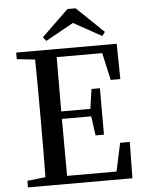

<svg xmlns="http://www.w3.org/2000/svg" viewBox="-62 -998 786 1046"><g transform="rotate(-5 331.0 -474.5)"><path d="M370.1 -871.1 216.8 -786.1 200.2 -807.6 346.7 -949.2H391.6L539.1 -807.6L523.4 -786.1ZM569.3 -198.2H622.1L619.1 0H47.9V-36.1L147.5 -46.9Q149.4 -143.6 149.4 -342.8V-393.6Q149.4 -592.8 147.5 -690.4L47.9 -701.2V-737.3H597.7L600.6 -543.9H547.9L514.6 -693.4H265.6Q264.6 -597.7 264.6 -396.5H423.8L439.5 -503.9H485.4V-250H439.5L424.8 -355.5H264.6Q264.6 -142.6 265.6 -43.9H536.1Z"/></g></svg>

Font: GenYoMin TW TTF SemiBold
Style: Regular
Weight: 600
Version: Version 1.300